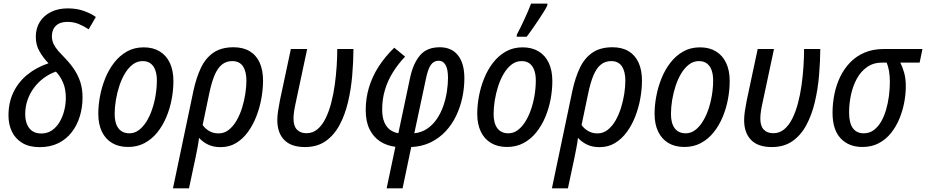

<svg xmlns="http://www.w3.org/2000/svg" viewBox="-20 -811 5165 1071"><path d="M201.2 9.8Q143.6 9.8 105 -13.2Q66.4 -36.1 46.9 -75.9Q27.3 -115.7 27.3 -167Q27.3 -237.8 54.4 -295.2Q81.5 -352.5 131.8 -393.8Q182.1 -435.1 250.5 -458Q220.2 -489.7 200 -525.1Q179.7 -560.5 179.7 -605.5Q179.7 -653.3 202.1 -689Q224.6 -724.6 264.6 -744.4Q304.7 -764.2 357.9 -764.2Q409.7 -764.2 449.2 -749.5Q488.8 -734.9 514.6 -716.3L474.6 -647.5Q448.7 -665 419.4 -677Q390.1 -689 356 -689Q314.5 -689 292 -667.5Q269.5 -646 269.5 -608.9Q269.5 -585 279.3 -564.9Q289.1 -544.9 306.6 -525.1Q324.2 -505.4 346.7 -482.4Q375.5 -452.1 396.5 -419.7Q417.5 -387.2 429 -350.1Q440.4 -313 440.4 -268.1Q440.4 -211.4 425 -161.4Q409.7 -111.3 379.6 -72.8Q349.6 -34.2 304.9 -12.2Q260.3 9.8 201.2 9.8ZM210.4 -66.4Q244.6 -66.4 270.3 -84.2Q295.9 -102.1 313 -131.3Q330.1 -160.6 338.6 -195.6Q347.2 -230.5 347.2 -264.6Q347.2 -314 332 -349.6Q316.9 -385.3 292 -411.6Q255.4 -398.9 224.1 -375.7Q192.9 -352.5 169.7 -321.5Q146.5 -290.5 133.5 -252.9Q120.6 -215.3 120.6 -174.3Q120.6 -125 143.6 -95.7Q166.5 -66.4 210.4 -66.4Z M694.3 8.8Q642.6 8.8 605.5 -13.2Q568.4 -35.2 548.3 -76.7Q528.3 -118.2 528.3 -176.3Q528.3 -223.1 537.8 -274.2Q547.4 -325.2 566.9 -373.8Q586.4 -422.4 616.7 -461.4Q647 -500.5 688 -523.7Q729 -546.9 781.7 -546.9Q833.5 -546.9 870.6 -524.4Q907.7 -502 927.5 -460Q947.3 -418 947.3 -358.9Q947.3 -309.1 937.5 -257.1Q927.7 -205.1 907.7 -157.5Q887.7 -109.9 857.4 -72.3Q827.1 -34.7 786.4 -12.9Q745.6 8.8 694.3 8.8ZM702.1 -67.4Q730 -67.4 753.4 -84.5Q776.9 -101.6 795.7 -131.1Q814.5 -160.6 827.6 -198.5Q840.8 -236.3 847.9 -278.8Q855 -321.3 855 -363.3Q855 -393.6 846.9 -417.7Q838.9 -441.9 821.3 -456.1Q803.7 -470.2 775.4 -470.2Q745.1 -470.2 720.5 -451.4Q695.8 -432.6 677 -401.4Q658.2 -370.1 645.5 -331.3Q632.8 -292.5 626.2 -252Q619.6 -211.4 619.6 -174.8Q619.6 -123 640.9 -95.2Q662.1 -67.4 702.1 -67.4Z M944.8 239.7 1059.1 -305.2Q1075.2 -379.4 1101.3 -433.6Q1127.4 -487.8 1171.1 -517.6Q1214.8 -547.4 1282.7 -547.4Q1336.4 -547.4 1373 -525.1Q1409.7 -502.9 1428.5 -461.4Q1447.3 -419.9 1447.3 -361.3Q1447.3 -314.5 1438.2 -263.2Q1429.2 -211.9 1410.6 -163.6Q1392.1 -115.2 1363.8 -75.9Q1335.4 -36.6 1297.4 -13.4Q1259.3 9.8 1210.9 9.8Q1169.9 9.8 1140.4 -4.6Q1110.8 -19 1090.3 -42Q1086.9 -14.6 1081.8 12Q1076.7 38.6 1070.8 67.9L1034.2 239.7ZM1199.2 -66.9Q1230.5 -66.9 1255.6 -86.4Q1280.8 -106 1299.3 -137.9Q1317.9 -169.9 1330.1 -209Q1342.3 -248 1348.4 -287.6Q1354.5 -327.1 1354.5 -360.8Q1354.5 -412.6 1335 -441.4Q1315.4 -470.2 1275.9 -470.2Q1241.7 -470.2 1217.5 -450.4Q1193.4 -430.7 1176.5 -390.4Q1159.7 -350.1 1147 -288.6L1110.4 -113.8Q1123.5 -94.2 1146.2 -80.6Q1168.9 -66.9 1199.2 -66.9Z M1681.2 9.3Q1604 9.3 1565.4 -30.5Q1526.9 -70.3 1526.9 -140.6Q1526.9 -162.1 1530.5 -188.2Q1534.2 -214.4 1541 -249L1602.5 -537.6H1693.4L1630.9 -244.1Q1624 -213.9 1620.6 -190.9Q1617.2 -168 1617.2 -149.4Q1617.2 -107.9 1636.5 -87.9Q1655.8 -67.9 1689.5 -67.9Q1724.1 -67.9 1750.5 -89.8Q1776.9 -111.8 1795.7 -149.7Q1814.5 -187.5 1827.1 -235.4Q1839.8 -283.2 1847.2 -336.2Q1854.5 -389.2 1857.9 -440.9Q1861.3 -492.7 1861.3 -537.6H1951.7Q1951.2 -465.3 1944.6 -388.7Q1938 -312 1921.1 -241Q1904.3 -169.9 1874 -113.5Q1843.8 -57.1 1796.6 -23.9Q1749.5 9.3 1681.2 9.3Z M2136.7 239.7 2185.5 7.8Q2137.7 2 2100.3 -22.2Q2063 -46.4 2041.5 -89.8Q2020 -133.3 2020 -196.3Q2020 -263.7 2038.6 -324.5Q2057.1 -385.3 2092.5 -440.2Q2127.9 -495.1 2179.2 -544.9L2239.7 -495.1Q2200.2 -453.6 2171.4 -407.2Q2142.6 -360.8 2127.2 -309.3Q2111.8 -257.8 2111.8 -200.7Q2111.8 -158.2 2123.5 -130.1Q2135.3 -102.1 2155.5 -87.2Q2175.8 -72.3 2202.1 -67.9L2267.6 -377.9Q2284.7 -457 2322.8 -502.2Q2360.8 -547.4 2433.1 -547.4Q2499 -547.4 2534.7 -502.4Q2570.3 -457.5 2570.3 -374.5Q2570.3 -320.3 2558.8 -266.6Q2547.4 -212.9 2524.2 -164.6Q2501 -116.2 2465.3 -78.1Q2429.7 -40 2382.1 -16.8Q2334.5 6.3 2273.9 9.3L2225.6 239.7ZM2291 -67.4Q2333 -72.3 2364.5 -94.2Q2396 -116.2 2418 -149.2Q2439.9 -182.1 2453.4 -221.4Q2466.8 -260.7 2472.9 -301Q2479 -341.3 2479 -376.5Q2479 -425.3 2465.3 -448.7Q2451.7 -472.2 2426.8 -472.2Q2399.9 -472.2 2383.3 -449Q2366.7 -425.8 2355.5 -369.6Z M2808.1 8.8Q2756.3 8.8 2719.2 -13.2Q2682.1 -35.2 2662.1 -76.7Q2642.1 -118.2 2642.1 -176.3Q2642.1 -223.1 2651.6 -274.2Q2661.1 -325.2 2680.7 -373.8Q2700.2 -422.4 2730.5 -461.4Q2760.7 -500.5 2801.8 -523.7Q2842.8 -546.9 2895.5 -546.9Q2947.3 -546.9 2984.4 -524.4Q3021.5 -502 3041.3 -460Q3061 -418 3061 -358.9Q3061 -309.1 3051.3 -257.1Q3041.5 -205.1 3021.5 -157.5Q3001.5 -109.9 2971.2 -72.3Q2940.9 -34.7 2900.1 -12.9Q2859.4 8.8 2808.1 8.8ZM2815.9 -67.4Q2843.8 -67.4 2867.2 -84.5Q2890.6 -101.6 2909.4 -131.1Q2928.2 -160.6 2941.4 -198.5Q2954.6 -236.3 2961.7 -278.8Q2968.8 -321.3 2968.8 -363.3Q2968.8 -393.6 2960.7 -417.7Q2952.6 -441.9 2935.1 -456.1Q2917.5 -470.2 2889.2 -470.2Q2858.9 -470.2 2834.2 -451.4Q2809.6 -432.6 2790.8 -401.4Q2772 -370.1 2759.3 -331.3Q2746.6 -292.5 2740 -252Q2733.4 -211.4 2733.4 -174.8Q2733.4 -123 2754.6 -95.2Q2775.9 -67.4 2815.9 -67.4ZM2861.8 -606 2863.3 -618.7Q2872.1 -634.8 2883.1 -657Q2894 -679.2 2905.3 -703.6Q2916.5 -728 2926.3 -751Q2936 -773.9 2942.4 -791H3033.7L3032.7 -779.8Q3025.4 -764.6 3011.5 -742.4Q2997.6 -720.2 2980.7 -695.1Q2963.9 -669.9 2947.5 -646.5Q2931.2 -623 2918 -606Z M3058.6 239.7 3172.9 -305.2Q3189 -379.4 3215.1 -433.6Q3241.2 -487.8 3284.9 -517.6Q3328.6 -547.4 3396.5 -547.4Q3450.2 -547.4 3486.8 -525.1Q3523.4 -502.9 3542.2 -461.4Q3561 -419.9 3561 -361.3Q3561 -314.5 3552 -263.2Q3543 -211.9 3524.4 -163.6Q3505.9 -115.2 3477.5 -75.9Q3449.2 -36.6 3411.1 -13.4Q3373 9.8 3324.7 9.8Q3283.7 9.8 3254.2 -4.6Q3224.6 -19 3204.1 -42Q3200.7 -14.6 3195.6 12Q3190.4 38.6 3184.6 67.9L3147.9 239.7ZM3313 -66.9Q3344.2 -66.9 3369.4 -86.4Q3394.5 -106 3413.1 -137.9Q3431.6 -169.9 3443.8 -209Q3456.1 -248 3462.2 -287.6Q3468.3 -327.1 3468.3 -360.8Q3468.3 -412.6 3448.7 -441.4Q3429.2 -470.2 3389.6 -470.2Q3355.5 -470.2 3331.3 -450.4Q3307.1 -430.7 3290.3 -390.4Q3273.4 -350.1 3260.7 -288.6L3224.1 -113.8Q3237.3 -94.2 3260 -80.6Q3282.7 -66.9 3313 -66.9Z M3797.4 8.8Q3745.6 8.8 3708.5 -13.2Q3671.4 -35.2 3651.4 -76.7Q3631.3 -118.2 3631.3 -176.3Q3631.3 -223.1 3640.9 -274.2Q3650.4 -325.2 3669.9 -373.8Q3689.5 -422.4 3719.7 -461.4Q3750 -500.5 3791 -523.7Q3832 -546.9 3884.8 -546.9Q3936.5 -546.9 3973.6 -524.4Q4010.7 -502 4030.5 -460Q4050.3 -418 4050.3 -358.9Q4050.3 -309.1 4040.5 -257.1Q4030.8 -205.1 4010.7 -157.5Q3990.7 -109.9 3960.4 -72.3Q3930.2 -34.7 3889.4 -12.9Q3848.6 8.8 3797.4 8.8ZM3805.2 -67.4Q3833 -67.4 3856.4 -84.5Q3879.9 -101.6 3898.7 -131.1Q3917.5 -160.6 3930.7 -198.5Q3943.8 -236.3 3950.9 -278.8Q3958 -321.3 3958 -363.3Q3958 -393.6 3950 -417.7Q3941.9 -441.9 3924.3 -456.1Q3906.7 -470.2 3878.4 -470.2Q3848.1 -470.2 3823.5 -451.4Q3798.8 -432.6 3780 -401.4Q3761.2 -370.1 3748.5 -331.3Q3735.8 -292.5 3729.2 -252Q3722.7 -211.4 3722.7 -174.8Q3722.7 -123 3743.9 -95.2Q3765.1 -67.4 3805.2 -67.4Z M4285.2 9.3Q4208 9.3 4169.4 -30.5Q4130.9 -70.3 4130.9 -140.6Q4130.9 -162.1 4134.5 -188.2Q4138.2 -214.4 4145 -249L4206.5 -537.6H4297.4L4234.9 -244.1Q4228 -213.9 4224.6 -190.9Q4221.2 -168 4221.2 -149.4Q4221.2 -107.9 4240.5 -87.9Q4259.8 -67.9 4293.5 -67.9Q4328.1 -67.9 4354.5 -89.8Q4380.9 -111.8 4399.7 -149.7Q4418.5 -187.5 4431.2 -235.4Q4443.8 -283.2 4451.2 -336.2Q4458.5 -389.2 4461.9 -440.9Q4465.3 -492.7 4465.3 -537.6H4555.7Q4555.2 -465.3 4548.6 -388.7Q4542 -312 4525.1 -241Q4508.3 -169.9 4478 -113.5Q4447.8 -57.1 4400.6 -23.9Q4353.5 9.3 4285.2 9.3Z M4790.5 8.8Q4714.4 8.8 4669.2 -39.3Q4624 -87.4 4624 -182.1Q4624 -234.4 4634.5 -285.9Q4645 -337.4 4666.7 -382.6Q4688.5 -427.7 4722.4 -462.9Q4756.3 -498 4803.2 -517.8Q4850.1 -537.6 4910.6 -537.6H5125.5L5109.9 -461.9H5002Q5014.2 -438 5023.4 -405.8Q5032.7 -373.5 5032.7 -328.1Q5032.7 -287.1 5024.2 -241Q5015.6 -194.8 4997.6 -150.4Q4979.5 -106 4950.9 -69.8Q4922.4 -33.7 4882.6 -12.5Q4842.8 8.8 4790.5 8.8ZM4798.3 -67.4Q4829.1 -67.4 4852.8 -84.5Q4876.5 -101.6 4893.8 -130.6Q4911.1 -159.7 4922.1 -196.8Q4933.1 -233.9 4938.5 -274.7Q4943.8 -315.4 4943.8 -354.5Q4943.8 -388.2 4939 -415.3Q4934.1 -442.4 4925.8 -461.9H4901.9Q4852.1 -461.9 4816.9 -437.3Q4781.7 -412.6 4759.5 -371.8Q4737.3 -331.1 4726.8 -281.7Q4716.3 -232.4 4716.3 -183.6Q4716.3 -125 4737.3 -96.2Q4758.3 -67.4 4798.3 -67.4Z"/></svg>

Font: Open Sans SemiCondensed Medium
Style: Italic
Weight: 500
Width: 4
Italic angle: -12°
Designer: Monotype Design Team
Foundry: Monotype Imaging Inc.
Version: Version 3.000